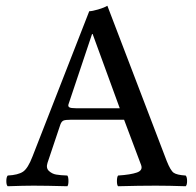

<svg xmlns="http://www.w3.org/2000/svg" viewBox="-20 -645 680 667"><path d="M243.2 -269H396L301.8 -526.9H299.8L217.8 -282.2Q215.8 -275.4 220.9 -272.2Q226.1 -269 243.2 -269ZM145 -79.1Q139.2 -61 150.1 -51Q161.1 -41 175 -38.6Q189 -36.1 213.9 -35.2Q217.8 -30.3 217.8 -16.1Q217.8 -2 213.9 2Q139.6 0 96.2 0Q63 0 6.8 2Q2 -2 2 -15.9Q2 -29.8 6.8 -35.2Q43 -37.1 60.1 -48.6Q77.1 -60.1 92.8 -101.1L290 -606Q299.8 -606 320.8 -612.1Q341.8 -618.2 353 -625L559.1 -85.9Q572.3 -52.7 583.3 -44.9Q594.2 -37.1 625 -35.2Q629.9 -30.3 629.9 -16.1Q629.9 -2 625 2Q565.9 0 521 0Q463.9 0 390.1 2Q386.2 -2 386.2 -15.9Q386.2 -29.8 390.1 -35.2Q434.1 -38.1 455.6 -45.7Q477.1 -53.2 470.2 -71.8L411.1 -229H225.1Q207 -229 200.4 -226.1Q193.8 -223.1 189.9 -212.9Z"/></svg>

Font: Linux Libertine Mono
Style: Mono
Weight: 400
Designer: Philipp H. Poll
Foundry: Philipp H. Poll
Version: Version 5.1.7 ; ttfautohint (v0.9)